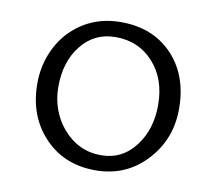

<svg xmlns="http://www.w3.org/2000/svg" viewBox="-66 -612 797 705"><g transform="rotate(10 332.5 -259.0)"><path d="M66.9 -259.8Q66.9 -317.4 86.7 -368.2Q106.4 -418.9 141.6 -456.1Q217.8 -534.7 331.5 -534.7Q452.1 -534.7 525.4 -456.1Q595.7 -379.9 595.7 -257.8Q595.7 -145 522.5 -65.4Q446.8 17.6 331.5 17.6Q211.9 17.6 137.7 -64Q66.9 -141.6 66.9 -259.8ZM145 -261.2Q145 -216.8 159.2 -177.7Q173.3 -138.7 199.2 -108.4Q257.3 -40.5 342.3 -40.5Q421.9 -40.5 471.2 -106.4Q517.6 -168.5 517.6 -257.8Q517.6 -354.5 463.4 -415Q408.2 -477.1 321.3 -477.1Q241.7 -477.1 192.9 -415Q145 -354.5 145 -261.2Z"/></g></svg>

Font: Trykker
Style: Regular
Weight: 400
Designer: Magnus Gaarde
Foundry: Magnus Gaarde
Version: Version 1.001